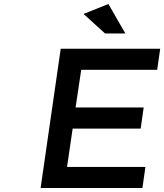

<svg xmlns="http://www.w3.org/2000/svg" viewBox="-20 -945 825 965"><path d="M184.1 0 285.2 -700.2H785.2L770 -594.2H388.2L359.9 -404.8H702.1L687 -298.8H345.2L316.9 -106H710.9L695.8 0ZM399.9 -875 524.9 -924.8 609.9 -776.9H507.8Z"/></svg>

Font: Trueno
Style: Italic
Weight: 400
Designer: Julieta Ulanovsky
Foundry: Julieta Ulanovsky
Version: Version 3.001b | FøM Fix